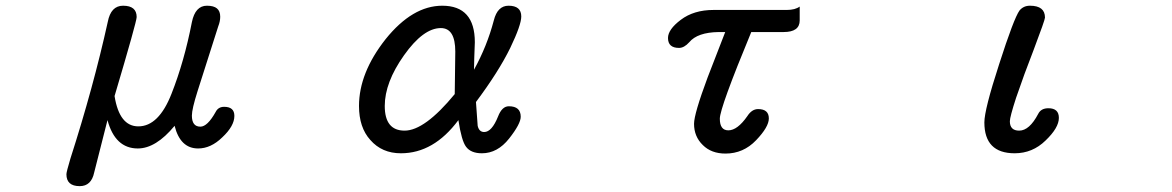

<svg xmlns="http://www.w3.org/2000/svg" viewBox="-20 -507 4040 662"><path d="M209 93.8Q209 85.9 222.7 40Q301.8 -206.1 351.6 -431.6Q362.3 -487.3 404.3 -487.3Q451.2 -487.3 451.2 -448.2Q451.2 -432.6 375 -175.8Q391.6 -71.3 457 -71.3Q527.3 -71.3 571.3 -183.6Q615.2 -294.9 641.6 -430.7Q653.3 -487.3 693.4 -487.3Q716.8 -487.3 728 -478Q739.3 -468.8 739.3 -449.2Q739.3 -433.6 732.4 -416L661.1 -192.4Q641.6 -130.9 641.6 -108.4Q641.6 -70.3 670.9 -70.3Q695.3 -70.3 723.6 -121.1Q732.4 -138.7 752.9 -138.7Q788.1 -138.7 788.1 -107.4Q788.1 -72.3 746.1 -33.2Q707 4.9 663.1 4.9Q601.6 4.9 582 -73.2Q517.6 4.9 455.1 4.9Q377 4.9 350.6 -92.8L304.7 87.9Q294.9 134.8 254.9 134.8Q209 134.8 209 93.8Z M1256.8 -24.4Q1217.8 -67.4 1217.8 -141.6Q1217.8 -255.9 1309.6 -372.1Q1402.3 -487.3 1504.9 -487.3Q1617.2 -487.3 1617.2 -361.3L1615.2 -306.6L1614.3 -266.6Q1659.2 -347.7 1682.6 -436.5Q1695.3 -487.3 1733.4 -487.3Q1777.3 -487.3 1777.3 -450.2Q1777.3 -420.9 1739.3 -341.8Q1699.2 -259.8 1621.1 -155.3L1627 -73.2Q1631.8 -51.8 1649.4 -51.8Q1675.8 -51.8 1697.3 -105.5Q1710.9 -140.6 1734.4 -140.6Q1775.4 -140.6 1775.4 -104.5Q1775.4 -80.1 1735.4 -29.3Q1695.3 21.5 1641.6 21.5Q1603.5 21.5 1586.9 -1Q1571.3 -21.5 1560.5 -92.8Q1475.6 21.5 1362.3 21.5Q1296.9 21.5 1256.8 -24.4ZM1547.9 -182.6 1549.8 -329.1Q1549.8 -410.2 1500 -410.2Q1439.5 -410.2 1373 -316.4Q1306.6 -222.7 1306.6 -141.6Q1306.6 -56.6 1375 -56.6Q1444.3 -56.6 1547.9 -182.6Z M2403.3 -6.8Q2373 -36.1 2373 -80.1Q2373 -114.3 2419.9 -240.2L2480.5 -396.5H2458Q2384.8 -395.5 2356.4 -361.3Q2338.9 -341.8 2321.3 -341.8Q2283.2 -341.8 2283.2 -376Q2283.2 -405.3 2327.1 -438.5Q2372.1 -472.7 2440.4 -472.7H2692.4Q2721.7 -472.7 2737.3 -484.4Q2737.3 -472.7 2737.3 -436.5Q2737.3 -396.5 2681.6 -396.5H2570.3Q2461.9 -134.8 2461.9 -97.7Q2461.9 -57.6 2491.2 -57.6Q2522.5 -57.6 2556.6 -106.4Q2572.3 -130.9 2593.8 -130.9Q2630.9 -130.9 2630.9 -98.6Q2630.9 -69.3 2586.9 -23.4Q2543 22.5 2481.4 22.5Q2432.6 22.5 2403.3 -6.8Z M3374 -85Q3374 -128.9 3424.8 -285.2Q3475.6 -443.4 3495.1 -470.7Q3508.8 -487.3 3531.2 -487.3Q3583 -487.3 3583 -446.3Q3583 -438.5 3543.9 -335Q3510.7 -250 3483.4 -169.9Q3461.9 -103.5 3461.9 -88.9Q3461.9 -56.6 3494.1 -56.6Q3529.3 -56.6 3559.6 -114.3Q3569.3 -133.8 3594.7 -133.8Q3630.9 -133.8 3630.9 -100.6Q3630.9 -66.4 3585 -22.5Q3540 21.5 3478.5 21.5Q3374 21.5 3374 -85Z"/></svg>

Font: YuPearl-Regular
Style: Regular
Weight: 400
Designer: Max Yao
Foundry: Max-Everyday
Version: Version 1.011; ttfautohint (v1.8.3)